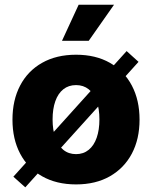

<svg xmlns="http://www.w3.org/2000/svg" viewBox="-20 -784 655 827"><path d="M307.6 10.3Q223.1 10.3 161.4 -24.7Q99.6 -59.6 66.7 -122.3Q33.7 -185.1 33.7 -268.6Q33.7 -352.5 66.7 -415.5Q99.6 -478.5 161.4 -513.4Q223.1 -548.3 307.6 -548.3Q392.1 -548.3 453.4 -513.4Q514.6 -478.5 547.9 -415.5Q581.1 -352.5 581.1 -268.6Q581.1 -185.1 547.9 -122.3Q514.6 -59.6 453.4 -24.7Q392.1 10.3 307.6 10.3ZM307.6 -120.1Q339.4 -120.1 362.1 -138.7Q384.8 -157.2 396.5 -190.9Q408.2 -224.6 408.2 -269.5Q408.2 -314.9 396.5 -348.1Q384.8 -381.3 362.1 -399.4Q339.4 -417.5 307.6 -417.5Q275.4 -417.5 252.7 -399.4Q230 -381.3 218.3 -348.1Q206.5 -314.9 206.5 -269.5Q206.5 -224.6 218.3 -190.9Q230 -157.2 252.7 -138.7Q275.4 -120.1 307.6 -120.1ZM88.9 22.9 37.6 -22.9 525.4 -564 576.7 -517.6ZM247.1 -608.4 318.8 -763.7H471.2L362.3 -608.4Z"/></svg>

Font: Inter 17pt ExtraBold
Style: Regular
Weight: 800
Version: Version 4.001;git-66647c0bb